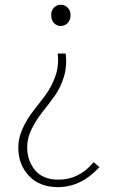

<svg xmlns="http://www.w3.org/2000/svg" viewBox="-20 -560 475 804"><path d="M222.7 223.6Q145.5 223.6 101.1 176.3Q56.6 128.9 56.6 57.6Q56.6 16.6 75.7 -23.9Q94.7 -64.5 121.1 -97.7Q147.5 -130.9 172.9 -165.5Q198.2 -200.2 212.9 -244.1Q227.5 -288.1 221.7 -335.9H254.9Q261.7 -284.2 247.6 -238.3Q233.4 -192.4 208.5 -157.7Q183.6 -123 157.7 -90.8Q131.8 -58.6 112.8 -20.5Q93.8 17.6 93.8 55.7Q93.8 113.3 127 152.8Q160.2 192.4 224.6 192.4Q311.5 192.4 372.1 119.1L396.5 139.6Q319.3 223.6 222.7 223.6ZM194.3 -497.1Q194.3 -516.6 206.1 -528.3Q217.8 -540 234.4 -540Q251 -540 263.2 -528.3Q275.4 -516.6 275.4 -497.1Q275.4 -475.6 263.2 -463.4Q251 -451.2 234.4 -451.2Q217.8 -451.2 206.1 -463.4Q194.3 -475.6 194.3 -497.1Z"/></svg>

Font: Gen Shin Gothic ExtraLight
Style: Regular
Weight: 100
Designer: [Source Han Sans]
Ryoko NISHIZUKA  (kana & ideographs); Paul D. Hunt (Latin, Greek & Cyrillic); Wenlong ZHANG  (bopomofo
Version: Version 1.002.20150607